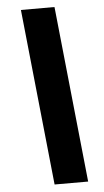

<svg xmlns="http://www.w3.org/2000/svg" viewBox="-59 -799 514 946"><g transform="rotate(-5 198.0 -326.5)"><path d="M171.9 109.4 81.5 -761.7H247.6L337.9 109.4Z"/></g></svg>

Font: Inter Display Black
Style: Italic
Weight: 900
Italic angle: -9.39999°
Designer: Rasmus Andersson
Foundry: rsms
Version: Version 4.000;git-a52131595